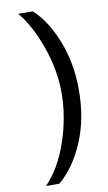

<svg xmlns="http://www.w3.org/2000/svg" viewBox="-107 -841 619 1105"><g transform="rotate(-10 202.0 -288.0)"><path d="M168 -789Q246 -720 298.5 -587.5Q351 -455 351 -301Q351 -129 294 4.5Q237 138 147 214H69Q153 127 201.5 -16Q250 -159 250 -301Q250 -433 201 -570.5Q152 -708 83 -790Z"/></g></svg>

Font: Oakes Grotesk
Style: Bold Italic
Weight: 600
Italic angle: -8°
Designer: Samuel Oakes
Foundry: Samuel Oakes
Version: Version 1.000;PS 001.000;hotconv 1.0.88;makeotf.lib2.5.64775